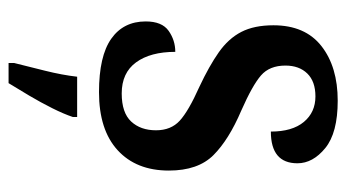

<svg xmlns="http://www.w3.org/2000/svg" viewBox="-200 -387 808 448"><g transform="rotate(90 204.0 -163.0)"><path d="M195 10Q111 10 70.5 -18.5Q30 -47 30 -99Q30 -137 52 -152.5Q74 -168 101 -168Q101 -110 125.5 -76.5Q150 -43 198 -43Q243 -43 263.5 -65Q284 -87 284 -123Q284 -158 261.5 -178.5Q239 -199 183 -224Q134 -247 102 -269.5Q70 -292 54.5 -322Q39 -352 39 -397Q39 -471 87.5 -509Q136 -547 215 -547Q290 -547 325.5 -518Q361 -489 361 -453Q361 -391 287 -391Q287 -441 264.5 -468Q242 -495 205 -495Q170 -495 151.5 -476Q133 -457 133 -425Q133 -388 156 -368Q179 -348 238 -322Q306 -293 342 -257Q378 -221 378 -153Q378 -77 330.5 -33.5Q283 10 195 10ZM127 208Q135 176 145 136Q155 96 159 61H253V71Q246 92 232.5 119Q219 146 203 173Q187 200 174 221H127Z"/></g></svg>

Font: Noto Serif Hebrew Condensed SemiBold
Style: Regular
Weight: 600
Width: 3
Designer: Monotype Design Team
Foundry: Monotype Imaging Inc.
Version: Version 2.004; ttfautohint (v1.8.4.7-5d5b)